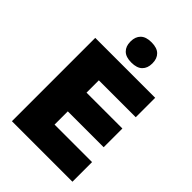

<svg xmlns="http://www.w3.org/2000/svg" viewBox="-243 -939 1041 1041"><g transform="rotate(45 277.0 -419.0)"><path d="M52 0V-639H228.5V0ZM104.5 0V-150.5H516V0ZM156 -252V-395.5H503.5V-252ZM104.5 -490V-639H511.5V-490ZM284.5 -682.5Q242.5 -682.5 221.8 -703Q201 -723.5 201 -758.5V-761.5Q201 -797 221.8 -817.5Q242.5 -838 284.5 -838Q327.5 -838 348.2 -817.5Q369 -797 369 -761.5V-758.5Q369 -723.5 348.2 -703Q327.5 -682.5 284.5 -682.5Z"/></g></svg>

Font: Anek Latin ExtraBold
Style: Regular
Weight: 800
Designer: Yesha Goshar
Foundry: Ek Type
Version: Version 1.003